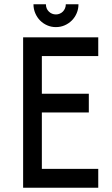

<svg xmlns="http://www.w3.org/2000/svg" viewBox="-20 -876 522 896"><path d="M87.9 -701.7H438.5V-614.3H175.3V-438.5H394.5V-351.1H175.3V-87.9H438.5V0H87.9ZM241.2 -808.6Q250.5 -808.6 259 -812.3Q267.6 -815.9 273.7 -822.3Q279.8 -828.6 283.4 -837.2Q287.1 -845.7 287.1 -856H346.2Q346.2 -834 337.9 -814.5Q329.6 -794.9 315.2 -780.5Q300.8 -766.1 281.7 -757.8Q262.7 -749.5 240.7 -749.5Q219.2 -749.5 200.2 -757.8Q181.2 -766.1 167 -780.5Q152.8 -794.9 144.5 -814.5Q136.2 -834 136.2 -856H194.3Q194.3 -835.4 208 -822Q221.7 -808.6 241.2 -808.6Z"/></svg>

Font: Aeronef
Style: Regular
Weight: 400
Designer: Peter Wiegel - CAT-Fonts Germany
Foundry: CAT-Fonts, Peter Wiegel
Version: Version 0.002